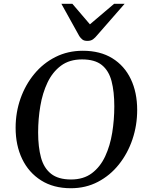

<svg xmlns="http://www.w3.org/2000/svg" viewBox="-20 -974 770 1008"><path d="M352.1 14.2Q260.7 14.2 195.8 -26.9Q130.9 -67.9 96.4 -139.4Q62 -210.9 62 -303.2Q62 -383.8 87.6 -456.5Q113.3 -529.3 160.2 -585.9Q207 -642.6 271.7 -675Q336.4 -707.5 414.6 -707.5Q505.9 -707.5 569.6 -668.2Q633.3 -628.9 666.7 -558.8Q700.2 -488.8 700.2 -396.5Q700.2 -315.9 675.3 -242.2Q650.4 -168.5 604.2 -110.6Q558.1 -52.7 494.1 -19.3Q430.2 14.2 352.1 14.2ZM353 -31.7Q418.5 -31.7 462.4 -64.7Q506.3 -97.7 532.2 -153.3Q558.1 -209 569.1 -277.1Q580.1 -345.2 580.1 -415.5Q580.1 -492.7 565.7 -547.9Q551.3 -603 514.6 -632.6Q478 -662.1 410.6 -662.1Q344.7 -662.1 300.3 -629.2Q255.9 -596.2 229.5 -540.8Q203.1 -485.4 191.7 -417.2Q180.2 -349.1 180.2 -278.3Q180.2 -202.1 195.3 -146.7Q210.4 -91.3 248.3 -61.5Q286.1 -31.7 353 -31.7ZM439 -759.3Q421.4 -759.3 412.4 -766.6Q403.3 -773.9 396.5 -784.2L302.2 -954.1H359.9L452.1 -846.2L579.1 -954.1H634.3L489.7 -788.6Q480 -776.4 468.5 -767.8Q457 -759.3 439 -759.3Z"/></svg>

Font: Gelasio
Style: Italic
Weight: 400
Italic angle: -8.5°
Designer: Eben Sorkin
Foundry: Eben Sorkin
Version: Version 1.008